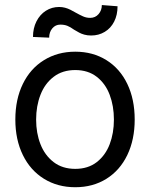

<svg xmlns="http://www.w3.org/2000/svg" viewBox="-20 -746 607 776"><path d="M42 -262.7Q42 -344.7 72.3 -406.7Q102.5 -468.8 157.7 -502.9Q212.9 -537.1 284.2 -537.1Q355.5 -537.1 410.2 -502.9Q464.8 -468.8 494.6 -406.7Q524.4 -344.7 524.4 -262.7Q524.4 -181.6 494.6 -119.6Q464.8 -57.6 410.2 -23.4Q355.5 10.7 284.2 10.7Q212.9 10.7 157.7 -23.4Q102.5 -57.6 72.3 -119.6Q42 -181.6 42 -262.7ZM440.4 -262.7Q440.4 -317.4 423.3 -362.8Q406.2 -408.2 371.1 -435.5Q335.9 -462.9 284.2 -462.9Q232.4 -462.9 196.8 -435.5Q161.1 -408.2 143.6 -362.8Q126 -317.4 126 -262.7Q126 -208 143.6 -163.1Q161.1 -118.2 196.8 -90.8Q232.4 -63.5 284.2 -63.5Q335.9 -63.5 371.1 -90.8Q406.2 -118.2 423.3 -163.1Q440.4 -208 440.4 -262.7ZM218.8 -717.8Q231.4 -717.8 242.7 -714.8Q253.9 -711.9 264.6 -706.5Q275.4 -701.2 285.2 -695.3Q302.7 -685.5 315.9 -679.7Q329.1 -673.8 344.7 -673.8Q365.2 -673.8 378.4 -689Q391.6 -704.1 391.6 -725.6L455.1 -720.7Q455.1 -685.5 441.4 -658.7Q427.7 -631.8 403.3 -617.2Q378.9 -602.5 348.6 -602.5Q333 -602.5 320.8 -606Q308.6 -609.4 299.8 -614.3Q291 -619.1 279.3 -626Q264.6 -636.7 252.4 -641.6Q240.2 -646.5 223.6 -646.5Q204.1 -646.5 191.4 -631.3Q178.7 -616.2 178.7 -593.8L113.3 -596.7Q113.3 -631.8 127.4 -659.7Q141.6 -687.5 165.5 -702.6Q189.5 -717.8 218.8 -717.8Z"/></svg>

Font: Pretendard GOV Variable
Style: Regular
Weight: 400
Designer: Base glyphs from Inter by Rasmus Andersson; Hangul glyphs from Noto Sans CJK(Source Han Sans) by Jang Soo-young and Kang
Foundry: Kil Hyung-jin
Version: Version 1.307;Glyphs 3.2 (3192)